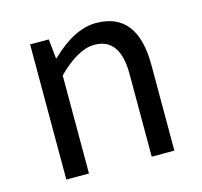

<svg xmlns="http://www.w3.org/2000/svg" viewBox="-86 -651 783 745"><g transform="rotate(-15 305.5 -278.5)"><path d="M92 -543H167L175 -465H178Q272 -557 360 -557Q526 -557 526 -344V0H435V-332Q435 -477 332 -477Q266 -477 183 -394V0H92Z"/></g></svg>

Font: Noto Sans Tobesmart edit
Style: Regular
Weight: 400
Designer: Ryoko NISHIZUKA  (kana & ideographs); Paul D. Hunt (Latin, Greek & Cyrillic); Wenlong ZHANG  (bopomofo); Sandoll Communi
Foundry: Adobe Systems Incorporated
Version: Version 1.005 Oct 7, 2021